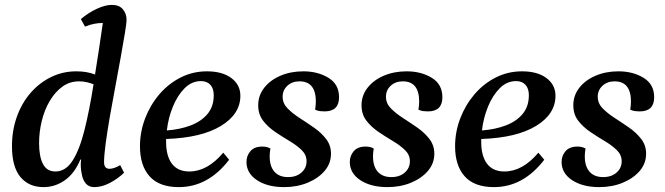

<svg xmlns="http://www.w3.org/2000/svg" viewBox="-20 -754 2722 786"><path d="M158 12Q98 12 63.5 -29.5Q29 -71 29 -156Q29 -220 49 -276Q69 -332 105 -373.5Q141 -415 189 -438.5Q237 -462 292 -462Q336 -462 369 -449Q377 -498 385 -551Q393 -604 401 -660H400Q384 -660 365.5 -656.5Q347 -653 328 -645L311 -676Q342 -702 376.5 -718Q411 -734 438 -734Q468 -734 483 -716Q498 -698 498 -674Q498 -658 491 -616.5Q484 -575 474 -518.5Q464 -462 452 -399Q440 -336 429.5 -275.5Q419 -215 412.5 -166Q406 -117 406 -90Q406 -63 428 -63Q447 -63 472 -78L488 -47Q462 -22 429.5 -5Q397 12 366 12Q344 12 331.5 -2.5Q319 -17 315 -40Q308 -72 312 -101H309Q286 -45 246 -16.5Q206 12 158 12ZM140 -168Q140 -113 156 -82.5Q172 -52 207 -52Q249 -52 277.5 -97Q306 -142 326 -222Q346 -302 363 -409Q350 -414 335.5 -417.5Q321 -421 304 -421Q265 -421 235 -399Q205 -377 183.5 -340.5Q162 -304 151 -259Q140 -214 140 -168Z M712 12Q632 12 592.5 -32Q553 -76 553 -155Q553 -214 574 -269Q595 -324 632 -367.5Q669 -411 719 -436.5Q769 -462 827 -462Q890 -462 927 -434.5Q964 -407 964 -362Q964 -287 884.5 -238.5Q805 -190 660 -185Q660 -179 660 -173Q660 -115 684 -83.5Q708 -52 755 -52Q829 -52 894 -129L918 -100Q832 12 712 12ZM803 -422Q765 -422 736 -393Q707 -364 688 -318Q669 -272 663 -220Q717 -224 760.5 -240.5Q804 -257 829.5 -287.5Q855 -318 855 -364Q855 -392 841 -407Q827 -422 803 -422Z M1143 12Q1075 12 1032 -16.5Q989 -45 989 -91Q989 -116 1005 -135Q1021 -154 1054 -154Q1073 -154 1087 -146Q1084 -130 1084 -114Q1084 -73 1103.5 -51Q1123 -29 1159 -29Q1193 -29 1214 -47.5Q1235 -66 1235 -94Q1235 -120 1215 -139.5Q1195 -159 1165.5 -176.5Q1136 -194 1106.5 -214Q1077 -234 1057 -260Q1037 -286 1037 -323Q1037 -363 1061.5 -394.5Q1086 -426 1128 -444Q1170 -462 1222 -462Q1281 -462 1324.5 -435.5Q1368 -409 1368 -356Q1368 -298 1309 -298Q1300 -298 1290.5 -299Q1281 -300 1270 -305Q1271 -312 1272 -320.5Q1273 -329 1273 -338Q1273 -421 1206 -421Q1176 -421 1156.5 -403Q1137 -385 1137 -358Q1137 -331 1157 -310.5Q1177 -290 1206.5 -271Q1236 -252 1265.5 -231.5Q1295 -211 1315 -185Q1335 -159 1335 -125Q1335 -85 1309 -54.5Q1283 -24 1239.5 -6Q1196 12 1143 12Z M1566 12Q1498 12 1455 -16.5Q1412 -45 1412 -91Q1412 -116 1428 -135Q1444 -154 1477 -154Q1496 -154 1510 -146Q1507 -130 1507 -114Q1507 -73 1526.5 -51Q1546 -29 1582 -29Q1616 -29 1637 -47.5Q1658 -66 1658 -94Q1658 -120 1638 -139.5Q1618 -159 1588.5 -176.5Q1559 -194 1529.5 -214Q1500 -234 1480 -260Q1460 -286 1460 -323Q1460 -363 1484.5 -394.5Q1509 -426 1551 -444Q1593 -462 1645 -462Q1704 -462 1747.5 -435.5Q1791 -409 1791 -356Q1791 -298 1732 -298Q1723 -298 1713.5 -299Q1704 -300 1693 -305Q1694 -312 1695 -320.5Q1696 -329 1696 -338Q1696 -421 1629 -421Q1599 -421 1579.5 -403Q1560 -385 1560 -358Q1560 -331 1580 -310.5Q1600 -290 1629.5 -271Q1659 -252 1688.5 -231.5Q1718 -211 1738 -185Q1758 -159 1758 -125Q1758 -85 1732 -54.5Q1706 -24 1662.5 -6Q1619 12 1566 12Z M2002 12Q1922 12 1882.5 -32Q1843 -76 1843 -155Q1843 -214 1864 -269Q1885 -324 1922 -367.5Q1959 -411 2009 -436.5Q2059 -462 2117 -462Q2180 -462 2217 -434.5Q2254 -407 2254 -362Q2254 -287 2174.5 -238.5Q2095 -190 1950 -185Q1950 -179 1950 -173Q1950 -115 1974 -83.5Q1998 -52 2045 -52Q2119 -52 2184 -129L2208 -100Q2122 12 2002 12ZM2093 -422Q2055 -422 2026 -393Q1997 -364 1978 -318Q1959 -272 1953 -220Q2007 -224 2050.5 -240.5Q2094 -257 2119.5 -287.5Q2145 -318 2145 -364Q2145 -392 2131 -407Q2117 -422 2093 -422Z M2433 12Q2365 12 2322 -16.5Q2279 -45 2279 -91Q2279 -116 2295 -135Q2311 -154 2344 -154Q2363 -154 2377 -146Q2374 -130 2374 -114Q2374 -73 2393.5 -51Q2413 -29 2449 -29Q2483 -29 2504 -47.5Q2525 -66 2525 -94Q2525 -120 2505 -139.5Q2485 -159 2455.5 -176.5Q2426 -194 2396.5 -214Q2367 -234 2347 -260Q2327 -286 2327 -323Q2327 -363 2351.5 -394.5Q2376 -426 2418 -444Q2460 -462 2512 -462Q2571 -462 2614.5 -435.5Q2658 -409 2658 -356Q2658 -298 2599 -298Q2590 -298 2580.5 -299Q2571 -300 2560 -305Q2561 -312 2562 -320.5Q2563 -329 2563 -338Q2563 -421 2496 -421Q2466 -421 2446.5 -403Q2427 -385 2427 -358Q2427 -331 2447 -310.5Q2467 -290 2496.5 -271Q2526 -252 2555.5 -231.5Q2585 -211 2605 -185Q2625 -159 2625 -125Q2625 -85 2599 -54.5Q2573 -24 2529.5 -6Q2486 12 2433 12Z"/></svg>

Font: Petrona SemiBold
Style: Italic
Weight: 600
Italic angle: -9°
Designer: Ringo R. Seeber
Foundry: Ringo R. Seeber
Version: Version 2.001; ttfautohint (v1.8.3)